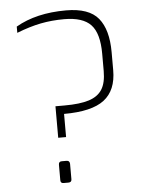

<svg xmlns="http://www.w3.org/2000/svg" viewBox="-53 -782 638 826"><g transform="rotate(-5 266.0 -369.5)"><path d="M182 -332H221Q288 -332 327 -344.5Q366 -357 384 -385.5Q402 -414 402 -465V-540Q402 -628 367 -665Q332 -702 252 -702Q198 -702 150 -692.5Q102 -683 46 -661V-688Q134 -739 263 -739Q362 -739 402.5 -689.5Q443 -640 443 -543V-465Q443 -378 389.5 -337Q336 -296 216 -296V-196H182ZM175 -13V-80Q175 -94 188 -94H209Q216 -94 219.5 -90Q223 -86 223 -80V-13Q223 0 209 0H188Q175 0 175 -13Z"/></g></svg>

Font: Exo ExtraLight
Style: Regular
Weight: 275
Designer: Natanael Gama
Foundry: Natanael Gama
Version: Version 1.500; ttfautohint (v1.6)